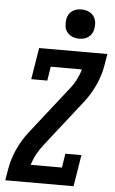

<svg xmlns="http://www.w3.org/2000/svg" viewBox="-63 -1007 628 1048"><g transform="rotate(5 251.0 -482.5)"><path d="M7 0 17 -60Q26 -116 50.5 -170.5Q75 -225 112 -272L309 -523Q331 -549 346.5 -578.5Q362 -608 371 -639H200L188 -562H100L128 -735H502L492 -675Q483 -619 458.5 -564.5Q434 -510 397 -463L200 -212Q179 -186 163 -156.5Q147 -127 138 -96H309L321 -173H409L381 0ZM340 -805Q321 -805 304 -812Q287 -819 275.5 -833Q264 -847 261.5 -866Q259 -885 262 -904Q264 -918 271 -930Q278 -942 289.5 -950.5Q301 -959 314.5 -962Q328 -965 341 -965Q360 -965 377.5 -958Q395 -951 406 -937Q417 -923 420 -904Q423 -885 419 -866Q417 -852 410 -840Q403 -828 391.5 -819.5Q380 -811 366.5 -808Q353 -805 340 -805Z"/></g></svg>

Font: Iosevka Curly Slab
Style: Bold Italic
Weight: 700
Italic angle: -9°
Monospace: yes
Designer: Belleve Invis
Foundry: Belleve Invis
Version: Version 22.1.2; ttfautohint (v1.8.4)